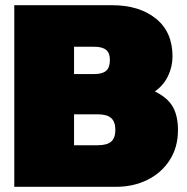

<svg xmlns="http://www.w3.org/2000/svg" viewBox="-20 -719 720 739"><path d="M35 -699H411Q516 -699 580 -647.5Q644 -596 644 -502Q644 -462 626.5 -426Q609 -390 576 -367Q624 -344 644.5 -309Q665 -274 665 -218Q665 -152 633 -102.5Q601 -53 547 -26.5Q493 0 427 0H35ZM343 -434Q374 -434 388.5 -446.5Q403 -459 403 -488Q403 -515 388.5 -527Q374 -539 343 -539H265V-434ZM356 -160Q392 -160 408 -174Q424 -188 424 -219Q424 -250 408 -264.5Q392 -279 356 -279H265V-160Z"/></svg>

Font: Prompt Black
Style: Regular
Weight: 900
Designer: Katatrad Team
Foundry: CadsonDemak
Version: Version 1.001